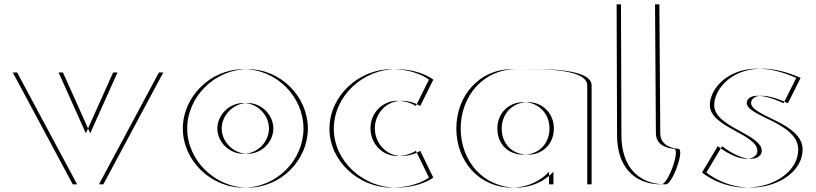

<svg xmlns="http://www.w3.org/2000/svg" viewBox="-20 -845 3741 880"><path d="M268.5 -513 393.5 -234 518.5 -513H728.5L453.5 0H333.5L58.5 -513ZM248.5 -513H38.5L313.5 0H433.5L708.5 -513H498.5L373.5 -234Z M996.2 -256C996.2 -317.8 1050.4 -372.9 1115 -372.9C1179.6 -372.9 1232.8 -317.8 1232.8 -256C1232.8 -194.3 1179.6 -140.1 1115 -140.1C1050.4 -140.1 996.2 -194.3 996.2 -256ZM838 -256C838 -401 964 -528 1116 -528C1268 -528 1391 -401 1391 -256C1391 -111 1268 15 1116 15C964 15 838 -111 838 -256ZM976.2 -256C976.2 -194.3 1030.4 -140.1 1095 -140.1C1159.6 -140.1 1212.8 -194.3 1212.8 -256C1212.8 -317.8 1159.6 -372.9 1095 -372.9C1030.4 -372.9 976.2 -317.8 976.2 -256ZM818 -256C818 -111 944 15 1096 15C1248 15 1371 -111 1371 -256C1371 -401 1248 -528 1096 -528C944 -528 818 -401 818 -256Z M1966 -31C1966 -31 1908 15 1794 15C1646 15 1510 -105 1510 -255C1510 -406 1645 -528 1794 -528C1908 -528 1966 -480 1966 -480L1906 -359C1906 -359 1873 -383 1820 -383C1753 -383 1698 -327 1698 -257C1698 -186 1753 -130 1820 -130C1873 -130 1906 -154 1906 -154ZM1946 -31 1886 -154C1886 -154 1853 -130 1800 -130C1733 -130 1678 -186 1678 -257C1678 -327 1733 -383 1800 -383C1853 -383 1886 -359 1886 -359L1946 -480C1946 -480 1888 -528 1774 -528C1625 -528 1490 -406 1490 -255C1490 -105 1626 15 1774 15C1888 15 1946 -31 1946 -31Z M2279.5 -256C2279.5 -327 2332.5 -377 2399.5 -377C2465.5 -377 2518.5 -327 2518.5 -256C2518.5 -186 2468.5 -136 2399.5 -136C2327.5 -136 2279.5 -186 2279.5 -256ZM2691.5 -454V0H2516.5V-58C2478.5 -16 2416.5 15 2346.5 15C2196.5 15 2091.5 -106 2091.5 -256C2091.5 -406 2196.5 -528 2346.5 -528C2415.5 -528 2691 -541 2691.5 -454ZM2259.5 -256C2259.5 -186 2307.5 -136 2379.5 -136C2448.5 -136 2498.5 -186 2498.5 -256C2498.5 -327 2445.5 -377 2379.5 -377C2312.5 -377 2259.5 -327 2259.5 -256ZM2671.5 -454C2671 -541 2395.5 -528 2326.5 -528C2176.5 -528 2071.5 -406 2071.5 -256C2071.5 -106 2176.5 15 2326.5 15C2396.5 15 2458.5 -16 2496.5 -58V0H2671.5Z M3031.6 0C2901.6 0 2828.2 -86 2828.2 -225L2826.2 -825H3002.2L3006.2 -234C3006.2 -169.4 3078.4 -163.9 3089.2 -163C3119.6 -160.5 3062.2 0 3031.6 0ZM3011.6 0C3042.2 0 3099.6 -160.5 3069.2 -163C3058.4 -163.9 2986.2 -169.4 2986.2 -234L2982.2 -825H2806.2L2808.2 -225C2808.2 -86 2881.6 0 3011.6 0Z M3289.5 -175C3409 -85 3471.5 -119 3471.5 -153C3471.5 -231 3253.5 -261.4 3253.5 -363C3253.5 -460 3394.5 -602 3649.5 -488L3591.5 -372C3455.5 -434 3422.5 -397 3422.5 -373C3422.5 -311 3658.5 -283 3658.5 -160C3658.5 -9 3404.5 87 3217.5 -54ZM3269.5 -175 3197.5 -54C3384.5 87 3638.5 -9 3638.5 -160C3638.5 -283 3402.5 -311 3402.5 -373C3402.5 -397 3435.5 -434 3571.5 -372L3629.5 -488C3374.5 -602 3233.5 -460 3233.5 -363C3233.5 -261.4 3451.5 -231 3451.5 -153C3451.5 -119 3389 -85 3269.5 -175Z"/></svg>

Font: Hussar Plate
Style: Regular
Weight: 700
Foundry: Cannot Into Space Fonts
Version: Version 0.798247